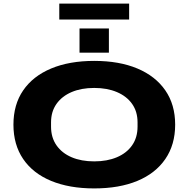

<svg xmlns="http://www.w3.org/2000/svg" viewBox="-20 -1040 1053 1072"><path d="M311 -931V-1020H701V-931ZM424 -746V-881H588V-746ZM506 12Q367 12 265.5 -30Q164 -72 109.5 -152Q55 -232 55 -344Q55 -456 109.5 -535.5Q164 -615 265.5 -657.5Q367 -700 506 -700Q646 -700 747 -657.5Q848 -615 903 -535.5Q958 -456 958 -344Q958 -232 903 -152Q848 -72 747 -30Q646 12 506 12ZM506 -139Q578 -139 632.5 -162Q687 -185 717.5 -228.5Q748 -272 748 -333V-357Q748 -417 717.5 -460Q687 -503 632.5 -526Q578 -549 506 -549Q434 -549 380 -526Q326 -503 295.5 -460Q265 -417 265 -357V-333Q265 -272 295.5 -228.5Q326 -185 380 -162Q434 -139 506 -139Z"/></svg>

Font: Archivo Expanded ExtraBold
Style: Regular
Weight: 800
Width: 7
Designer: Hector Gatti
Foundry: Omnibus-Type
Version: Version 2.001; ttfautohint (v1.8.3)